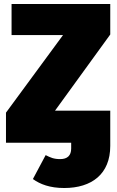

<svg xmlns="http://www.w3.org/2000/svg" viewBox="-20 -716 588 963"><path d="M533 -696H38V-540H296L10 -151V0H337V29C337 64 318 82 282 82C249 82 233 74 209 62L145 182C181 208 230 227 302 227C440 227 533 157 533 16V-161H256L533 -543Z"/></svg>

Font: Fira Sans Heavy
Style: Regular
Weight: 900
Designer: bBox Type GmbH & Carrois Corporate GbR & Edenspiekermann AG
Foundry: bBox Type GmbH & Carrois Corporate GbR & Edenspiekermann AG
Version: Version 4.300;PS 004.300;hotconv 1.0.88;makeotf.lib2.5.64775